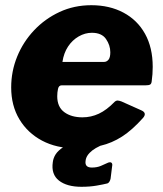

<svg xmlns="http://www.w3.org/2000/svg" viewBox="-20 -560 628 738"><path d="M271 10Q197 10 141.5 -19.5Q86 -49 54.5 -101.5Q23 -154 23 -224Q23 -286 46 -342.5Q69 -399 111 -443.5Q153 -488 209 -514Q265 -540 331 -540Q401 -540 454.5 -511.5Q508 -483 537.5 -430Q567 -377 567 -303Q567 -289 566 -275Q565 -261 563 -247Q562 -238 557 -235Q552 -232 539 -232H217Q206 -232 203 -218.5Q200 -205 200 -190Q200 -149 227 -129Q254 -109 297 -109Q330 -109 360 -123Q390 -137 421 -169Q427 -174 433 -173.5Q439 -173 447 -170L523 -136Q546 -126 530 -107Q488 -60 449 -35Q410 -10 367 0Q324 10 271 10ZM380 -322Q390 -322 397 -330.5Q404 -339 404 -359Q404 -386 387.5 -410Q371 -434 333 -434Q307 -434 282.5 -420Q258 -406 241.5 -381Q225 -356 220 -322ZM183 63Q185 47 194 33Q203 19 224.5 4.5Q246 -10 288 -23L415 -19Q358 0 334.5 18.5Q311 37 309 58Q307 71 313 77.5Q319 84 333 84Q353 84 368 77.5Q383 71 396 65Q405 62 409 66Q413 70 411 79L405 127Q404 132 401 137.5Q398 143 393 145Q377 149 351 153.5Q325 158 293 158Q237 158 206.5 134Q176 110 183 63Z"/></svg>

Font: Libre Franklin Thin ExtraBold
Style: Italic
Weight: 800
Italic angle: -8°
Version: Version 2.000